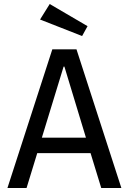

<svg xmlns="http://www.w3.org/2000/svg" viewBox="-20 -934 640 954"><path d="M430 -173H165L112 0H17L240 -689H360L583 0H483ZM188 -250H407L300 -603H296ZM388 -755 179 -837 227 -914 415 -804Z"/></svg>

Font: Wlorlttqgufhjawjgtejqphaquk
Style: Regular
Weight: 400
Monospace: yes
Designer: Carrois Corporate & Edenspiekermann
Foundry: Carrois Corporate GbR & Edenspiekermann AG
Version: Version 2.001